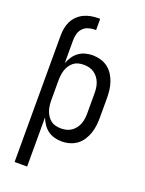

<svg xmlns="http://www.w3.org/2000/svg" viewBox="-174 -825 849 1123"><g transform="rotate(20 250.0 -264.0)"><path d="M64 215V-571Q64 -594 68 -617Q72 -640 82.5 -661Q93 -682 110 -698.5Q127 -715 148 -725Q169 -735 192 -739Q215 -743 238 -743H248V-673H238Q218 -673 198.5 -666.5Q179 -660 165.5 -645Q152 -630 147 -610.5Q142 -591 142 -571V-429Q150 -450 163 -469.5Q176 -489 194.5 -502.5Q213 -516 235.5 -522Q258 -528 281 -528Q306 -528 330.5 -521Q355 -514 375 -499Q395 -484 408.5 -463Q422 -442 430 -418.5Q438 -395 441 -370Q444 -345 444 -320V-200Q444 -175 441 -150Q438 -125 430 -101.5Q422 -78 408.5 -57Q395 -36 375 -21Q355 -6 330.5 1Q306 8 281 8Q258 8 235.5 2Q213 -4 194.5 -17.5Q176 -31 163 -50.5Q150 -70 142 -91V215ZM251 -62Q268 -62 284.5 -66Q301 -70 315 -79.5Q329 -89 339.5 -103Q350 -117 356 -133Q362 -149 364 -166Q366 -183 366 -200V-320Q366 -337 364 -354Q362 -371 356 -387Q350 -403 339.5 -417Q329 -431 315 -440.5Q301 -450 284.5 -454Q268 -458 251 -458Q234 -458 217.5 -454Q201 -450 188 -440Q175 -430 165.5 -415.5Q156 -401 151 -385.5Q146 -370 144 -353.5Q142 -337 142 -320V-200Q142 -183 144 -166.5Q146 -150 151 -134.5Q156 -119 165.5 -104.5Q175 -90 188 -80Q201 -70 217.5 -66Q234 -62 251 -62Z"/></g></svg>

Font: Iosevka SS18
Style: Regular
Weight: 400
Monospace: yes
Designer: Belleve Invis
Foundry: Belleve Invis
Version: Version 25.1.1; ttfautohint (v1.8.4)